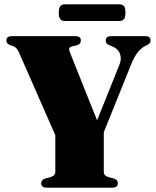

<svg xmlns="http://www.w3.org/2000/svg" viewBox="-20 -867 719 887"><path d="M524.5 -20Q524.5 0 498.5 0H196.5Q170.5 0 170.5 -20Q170.5 -36 188 -42L211.5 -48Q235.5 -55 235.5 -72.5V-242.5L67.5 -625Q60.5 -640 53.8 -646Q47 -652 37.5 -655L25 -659.5Q9.5 -665 9.5 -680Q9.5 -700 35 -700H327.5Q353.5 -700 353.5 -680Q353.5 -663.5 335.5 -658L315.5 -653.5Q301.5 -649.5 299.8 -643Q298 -636.5 304 -622.5L428.5 -311L532.5 -570Q543 -596.5 533.5 -620.2Q524 -644 493 -655L482.5 -659.5Q468.5 -665.5 468.5 -680Q468.5 -700 493.5 -700H650.5Q675.5 -700 675.5 -680Q675.5 -667 661.5 -660L652.5 -655.5Q634.5 -647 617.8 -627.2Q601 -607.5 584 -565L459.5 -256V-72.5Q459.5 -55 483.5 -48L507 -42Q524.5 -36 524.5 -20ZM251.5 -808Q251.5 -829.5 258.2 -838.2Q265 -847 280 -847H531Q546 -847 552.8 -838.8Q559.5 -830.5 559.5 -808.5Q559.5 -787.5 552.8 -778.8Q546 -770 531 -770H280Q265 -770 258.2 -778.8Q251.5 -787.5 251.5 -808Z"/></svg>

Font: Fraunces 72pt S000 Black
Style: Regular
Weight: 900
Version: Version 1.000; ttfautohint (v1.8.3)